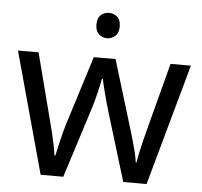

<svg xmlns="http://www.w3.org/2000/svg" viewBox="-52 -792 890 845"><g transform="rotate(5 393.0 -369.0)"><path d="M397 -737Q417 -737 432.5 -723.5Q448 -710 448 -681Q448 -653 432.5 -639Q417 -625 397 -625Q375 -625 360 -639Q345 -653 345 -681Q345 -710 360 -723.5Q375 -737 397 -737ZM431 -303Q425 -324 419 -344.5Q413 -365 408.5 -383.5Q404 -402 400 -418Q396 -434 394 -445H390Q388 -434 384.5 -418Q381 -402 376.5 -383Q372 -364 366.5 -343.5Q361 -323 354 -302L258 -1H158L11 -537H102L176 -251Q184 -222 191 -192.5Q198 -163 203.5 -136.5Q209 -110 211 -91H215Q218 -103 222 -121Q226 -139 230.5 -159Q235 -179 240.5 -199Q246 -219 251 -235L346 -537H442L534 -235Q541 -212 548.5 -186Q556 -160 562 -135.5Q568 -111 570 -92H574Q576 -109 581.5 -134.5Q587 -160 594.5 -190.5Q602 -221 610 -251L685 -537H775L626 -1H523Z"/></g></svg>

Font: loriya85
Style: Book
Weight: 400
Designer: Jelle Bosma - Monotype Design Team
Foundry: Monotype Imaging Inc.
Version: Version 2.003